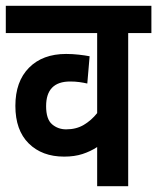

<svg xmlns="http://www.w3.org/2000/svg" viewBox="-20 -642 542 662"><path d="M502 -528H422V0H315V-135Q292 -120 264.5 -111Q237 -102 201 -102Q125 -102 79 -147.5Q33 -193 33 -277Q33 -361 80 -408.5Q127 -456 208 -456Q230 -456 252 -453.5Q274 -451 289 -448L281 -354Q268 -357 253.5 -359Q239 -361 222 -361Q139 -361 139 -276Q139 -231 159.5 -213.5Q180 -196 208 -196Q243 -196 269 -211.5Q295 -227 315 -252V-528H0V-622H502Z"/></svg>

Font: Noto Sans Condensed SemiBold
Style: Regular
Weight: 600
Width: 3
Designer: Monotype Design Team
Foundry: Monotype Imaging Inc.
Version: Version 2.013; ttfautohint (v1.8.4.7-5d5b)